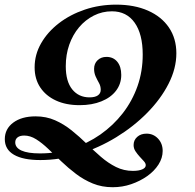

<svg xmlns="http://www.w3.org/2000/svg" viewBox="-26 -602 829 815"><path d="M452.4 192.7Q406.5 192.7 368.1 177Q329.8 161.3 296.8 136.3Q263.7 111.3 234.3 83.1Q204.8 54.8 178.6 29.8Q152.4 4.8 127.4 -10.9Q102.4 -26.6 76.6 -26.6Q58.9 -26.6 48.8 -19Q38.7 -11.3 38.7 2.4Q38.7 25 65.3 37.1Q91.9 49.2 143.5 49.2Q215.3 49.2 280.2 28.2Q345.2 7.3 400 -31Q454.8 -69.4 495.2 -121.4Q535.5 -173.4 557.7 -236.3Q579.8 -299.2 579.8 -370.2Q579.8 -457.3 545.6 -505.6Q511.3 -554 449.2 -554Q408.1 -554 372.2 -535.9Q336.3 -517.7 309.7 -486.3Q283.1 -454.8 268.1 -412.5Q253.2 -370.2 253.2 -321Q253.2 -256.5 280.6 -222.6Q308.1 -188.7 354 -188.7Q377.4 -188.7 389.5 -197.2Q401.6 -205.6 401.6 -221Q401.6 -236.3 394.4 -249.2Q387.1 -262.1 380.2 -277Q373.4 -291.9 373.4 -309.7Q373.4 -332.3 388.3 -346.4Q403.2 -360.5 425.8 -360.5Q454.8 -360.5 471.8 -339.9Q488.7 -319.4 488.7 -283.9Q488.7 -246 466.5 -216.9Q444.4 -187.9 404.4 -171.8Q364.5 -155.6 312.1 -155.6Q254 -155.6 211.3 -175.4Q168.5 -195.2 144.8 -231Q121 -266.9 121 -316.1Q121 -370.2 148.4 -418.1Q175.8 -466.1 223.8 -503.2Q271.8 -540.3 334.3 -561.3Q396.8 -582.3 466.9 -582.3Q544.4 -582.3 602 -556.9Q659.7 -531.5 691.1 -485.1Q722.6 -438.7 722.6 -375.8Q722.6 -311.3 689.5 -246.4Q656.5 -181.5 598.8 -123Q541.1 -64.5 467.3 -19.4Q393.5 25.8 310.5 51.6Q227.4 77.4 145.2 77.4Q71.8 77.4 33.1 54.8Q-5.6 32.3 -5.6 -11.3Q-5.6 -54.8 30.2 -81.5Q66.1 -108.1 125 -108.1Q170.2 -108.1 207.7 -91.5Q245.2 -75 278.2 -48.4Q311.3 -21.8 341.5 7.7Q371.8 37.1 402.4 63.7Q433.1 90.3 466.5 106.9Q500 123.4 537.9 123.4Q562.9 123.4 577.8 116.9Q592.7 110.5 592.7 99.2Q592.7 91.1 584.7 82.3Q576.6 73.4 566.9 62.9Q557.3 52.4 549.2 40.3Q541.1 28.2 541.1 13.7Q541.1 -7.3 556.5 -21Q571.8 -34.7 596 -34.7Q625 -34.7 644.8 -13.7Q664.5 7.3 664.5 38.7Q664.5 68.5 646.8 96.4Q629 124.2 598.8 145.6Q568.5 166.9 531 179.8Q493.5 192.7 452.4 192.7Z"/></svg>

Font: Playfair 5pt SemiExpanded Light ExtraBold
Style: Italic
Weight: 800
Italic angle: -15.6°
Version: Version 2.001;gftools[0.9.30]